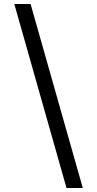

<svg xmlns="http://www.w3.org/2000/svg" viewBox="-20 -812 489 967"><path d="M52 -792H134L397 135H315Z"/></svg>

Font: Noto Sans Bengali UI
Style: Regular
Weight: 400
Designer: Jelle Bosma - Monotype Design Team
Foundry: Monotype Imaging Inc.
Version: Version 2.003; ttfautohint (v1.8.4.7-5d5b)